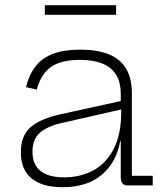

<svg xmlns="http://www.w3.org/2000/svg" viewBox="-20 -734 658 760"><path d="M484.5 0Q471.5 0 464.8 -8Q458 -16 458 -30.5V-222L462 -235L460 -294L458 -319V-361Q458 -410.5 438.2 -440.2Q418.5 -470 382.5 -483.5Q346.5 -497 297 -497Q220 -497 180.5 -468Q141 -439 125.5 -379.5L83 -389Q95 -438.5 121 -471.8Q147 -505 190.5 -521.2Q234 -537.5 298 -537.5Q362.5 -537.5 408.2 -520Q454 -502.5 478 -464.2Q502 -426 502 -363.5V-38H584.5V0ZM227.5 7Q147 7 104.8 -27.8Q62.5 -62.5 62.5 -131.5Q62.5 -197 101.5 -230.8Q140.5 -264.5 221 -282L472 -337V-303.5L228 -248Q168.5 -235 138.5 -209Q108.5 -183 108.5 -134Q108.5 -82.5 140.5 -57.2Q172.5 -32 234 -32Q297.5 -32 348.8 -59.2Q400 -86.5 430 -144.5Q460 -202.5 460 -294L471.5 -175H455.5Q441.5 -92 383.2 -42.5Q325 7 227.5 7ZM439.5 -713.5V-675.5H157.5V-713.5Z"/></svg>

Font: Hepta Slab ExtraLight Light
Style: Regular
Weight: 300
Version: Version 1.100